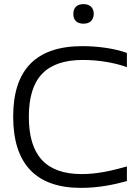

<svg xmlns="http://www.w3.org/2000/svg" viewBox="-20 -903 680 932"><path d="M596 -577V-646C540 -667 457 -679 380 -679C154 -679 44 -564 44 -337C44 -108 154 9 373 9C460 9 534 -7 596 -24V-95C528 -76 456 -58 377 -58C202 -58 120 -150 120 -336C120 -522 202 -612 383 -612C457 -612 536 -599 596 -577ZM336 -834C336 -806 353 -788 385 -788C417 -788 434 -806 435 -834V-836C435 -865 417 -883 385 -883C353 -883 336 -865 336 -836Z"/></svg>

Font: LT Wave Alt Light
Style: Regular
Weight: 300
Designer: Daniel Lyons
Version: Version 2.5 (Glyphs App)